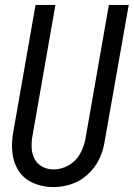

<svg xmlns="http://www.w3.org/2000/svg" viewBox="-20 -755 545 783"><path d="M197 8Q155 8 117 -8Q79 -24 57 -57Q35 -90 30.5 -132Q26 -174 34 -216L125 -735H206L113 -204Q108 -179 109 -154Q110 -129 120.5 -108Q131 -87 152 -75.5Q173 -64 198 -64Q230 -64 259.5 -80.5Q289 -97 305.5 -126Q322 -155 328 -186L424 -735H505L406 -174Q400 -137 383 -103Q366 -69 336 -42Q306 -15 269.5 -3.5Q233 8 197 8Z"/></svg>

Font: Iosevka SS08
Style: Italic
Weight: 400
Italic angle: -10°
Monospace: yes
Designer: Belleve Invis
Foundry: Belleve Invis
Version: 2.1.0; ttfautohint (v1.8.2)